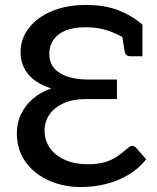

<svg xmlns="http://www.w3.org/2000/svg" viewBox="-20 -747 633 775"><path d="M306 8Q237 8 178 -18Q119 -44 83.5 -93Q48 -142 48 -210Q48 -252 65.5 -287.5Q83 -323 114 -349.5Q145 -376 187 -390Q124 -410 93.5 -448Q63 -486 63 -536Q63 -591 97 -634.5Q131 -678 190.5 -702.5Q250 -727 327 -727Q404 -727 459.5 -705Q515 -683 555 -647L530 -605Q522 -593 515 -590Q508 -587 503 -587Q494 -587 477.5 -596Q461 -605 445 -612Q424 -622 394 -629.5Q364 -637 323 -637Q278 -637 245.5 -624Q213 -611 196 -586.5Q179 -562 179 -530Q179 -495 198.5 -472Q218 -449 253.5 -437.5Q289 -426 334 -426H452V-347H325Q273 -347 236 -330Q199 -313 179.5 -284.5Q160 -256 160 -220Q160 -180 181.5 -149.5Q203 -119 242.5 -101.5Q282 -84 333 -84Q376 -84 405 -93Q434 -102 455 -117Q476 -132 496 -149Q500 -153 504.5 -155.5Q509 -158 514 -158Q523 -158 530 -150L570 -104Q540 -66 497.5 -41Q455 -16 406.5 -4Q358 8 306 8ZM555 -583 507 -592 555 -647ZM468 -635 555 -610V-520H507Q497 -520 491 -524.5Q485 -529 483 -540Z"/></svg>

Font: Aleo Medium
Style: Regular
Weight: 500
Designer: Alessio Laiso
Foundry: Alessio Laiso
Version: Version 2.001;gftools[0.9.29]